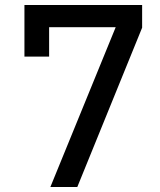

<svg xmlns="http://www.w3.org/2000/svg" viewBox="-20 -750 640 770"><path d="M182 0H290L550 -639V-730H78V-523H177V-641H444Z"/></svg>

Font: JetBrains Mono Medium
Style: Regular
Weight: 436
Monospace: yes
Designer: Philipp Nurullin, Konstantin Bulenkov
Foundry: JetBrains
Version: Version 2.305